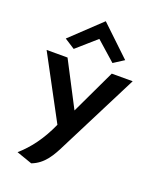

<svg xmlns="http://www.w3.org/2000/svg" viewBox="-180 -888 1003 1224"><g transform="rotate(20 322.0 -276.0)"><path d="M119 -592 189 -547 321 -663 452 -547 522 -592 321 -783ZM78 194 184 231C266 200 304 130 342 53L613 -482H471L328 -180L171 -482H29L257 -57C206 57 145 135 78 194Z"/></g></svg>

Font: Bluebird
Style: Regular
Weight: 400
Designer: Jasper
Foundry: Cannot Into Space Fonts
Version: Version 0.98